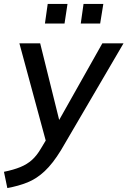

<svg xmlns="http://www.w3.org/2000/svg" viewBox="-48 -723 644 970"><path d="M-11 227 -28 145Q21 135 55 121Q89 107 113.5 85Q138 63 159 27L183 -13L50 -504H155L251 -117L469 -504H576L260 36Q219 103 178 141.5Q137 180 91 198.5Q45 217 -11 227ZM360 -604 374 -703H474L458 -604ZM179 -604 193 -703H293L278 -604Z"/></svg>

Font: Mulish SemiBold
Style: Italic
Weight: 600
Italic angle: -9°
Designer: Vernon Adams
Foundry: Vernon Adams
Version: Version 3.603; ttfautohint (v1.8.3)